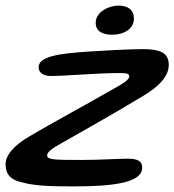

<svg xmlns="http://www.w3.org/2000/svg" viewBox="-41 -651 623 686"><path d="M362 -527C398.5 -527 437.5 -546 437.5 -584.5C437.5 -615.5 416.5 -631 382 -631C349.5 -631 301 -609.5 301 -570C301 -539 324 -527 362 -527ZM221 15C364.5 15 467 2 467 -52C467 -74 453 -84 416 -84C372.5 -84 320.5 -79.5 250 -79.5C149 -79.5 127.5 -80.5 127.5 -96C127.5 -106.5 141.5 -119 177 -138.5C235.5 -171.5 374.5 -250 470 -308C528 -342 562 -379.5 562 -419C562 -462 532.5 -475.5 468 -475.5C421.5 -475.5 322 -470 271.5 -466.5C169.5 -459.5 97 -449.5 97 -411C97 -392.5 112 -379.5 140 -379.5C195 -379.5 308 -390 381 -390C407 -390 421 -389.5 421 -378C421 -367 401 -353 356.5 -329C288 -289 136.5 -207 68 -166C8.5 -132.5 -21 -96 -21 -65C-21 -30.5 -6 -8 41.5 1.5C85.5 13.5 147.5 15 221 15Z"/></svg>

Font: Gluten
Style: Italic
Weight: 400
Italic angle: -13°
Designer: Tyler Finck
Foundry: Etcetera Type Company
Version: Version 0.920